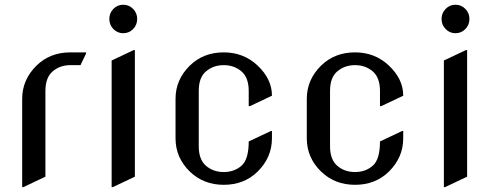

<svg xmlns="http://www.w3.org/2000/svg" viewBox="-20 -767 2081 807"><path d="M73.2 19.5V-351.6Q73.2 -432.1 133.8 -491.7Q190.4 -546.9 275.9 -546.9H341.8V-542L318.4 -493.2H275.9Q231.9 -493.2 201.4 -467Q170.9 -440.9 170.9 -384.8V-24.4L78.1 19.5Z M456.5 -645Q439.5 -662.6 439.5 -687.3Q439.5 -711.9 456.5 -729.5Q473.6 -747.1 498 -747.1Q522.5 -747.1 539.6 -729.5Q556.6 -711.9 556.6 -687.3Q556.6 -662.6 539.6 -645Q522.5 -627.4 498 -627.4Q473.6 -627.4 456.5 -645ZM449.2 19.5V-512.7L542 -556.6H546.9V-24.4L454.1 19.5Z M1123 -216.3V-185.5Q1123 -105 1062.5 -45.4Q1005.9 9.8 920.4 9.8Q835.9 9.8 778.3 -45.4Q717.8 -104 717.8 -185.5V-351.6Q717.8 -432.6 778.3 -491.7Q835 -546.9 920.4 -546.9Q1003.9 -546.9 1062.5 -491.7Q1123 -434.6 1123 -365.7V-364.7L1030.3 -320.8H1025.4V-384.8Q1025.4 -440.4 995.1 -466.8Q964.4 -493.2 920.4 -493.2Q876.5 -493.2 845.7 -466.8Q815.4 -441.4 815.4 -384.8V-152.3Q815.4 -96.2 845.9 -70.1Q876.5 -43.9 920.4 -43.9Q964.4 -43.9 994.9 -70.3Q1025.4 -96.7 1025.4 -172.4L1118.2 -216.3Z M1674.8 -216.3V-185.5Q1674.8 -105 1614.3 -45.4Q1557.6 9.8 1472.2 9.8Q1387.7 9.8 1330.1 -45.4Q1269.5 -104 1269.5 -185.5V-351.6Q1269.5 -432.6 1330.1 -491.7Q1386.7 -546.9 1472.2 -546.9Q1555.7 -546.9 1614.3 -491.7Q1674.8 -434.6 1674.8 -365.7V-364.7L1582 -320.8H1577.1V-384.8Q1577.1 -440.4 1546.9 -466.8Q1516.1 -493.2 1472.2 -493.2Q1428.2 -493.2 1397.5 -466.8Q1367.2 -441.4 1367.2 -384.8V-152.3Q1367.2 -96.2 1397.7 -70.1Q1428.2 -43.9 1472.2 -43.9Q1516.1 -43.9 1546.6 -70.3Q1577.1 -96.7 1577.1 -172.4L1669.9 -216.3Z M1853 -645Q1835.9 -662.6 1835.9 -687.3Q1835.9 -711.9 1853 -729.5Q1870.1 -747.1 1894.5 -747.1Q1918.9 -747.1 1936 -729.5Q1953.1 -711.9 1953.1 -687.3Q1953.1 -662.6 1936 -645Q1918.9 -627.4 1894.5 -627.4Q1870.1 -627.4 1853 -645ZM1845.7 19.5V-512.7L1938.5 -556.6H1943.4V-24.4L1850.6 19.5Z"/></svg>

Font: Nova Slim
Style: Book
Weight: 400
Version: Version 2.000